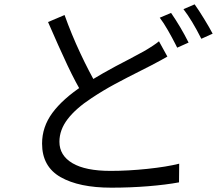

<svg xmlns="http://www.w3.org/2000/svg" viewBox="-20 -815 1017 874"><path d="M668 -517.2Q637.6 -501.1 625.1 -495.4Q554.7 -460.1 501.3 -431.3Q448 -402.5 396.2 -368Q325.2 -321.5 287.8 -272.6Q250.5 -223.8 250.5 -169.7Q250.5 -107.2 309.9 -72.1Q369.3 -37.1 483.2 -37.1Q563.2 -37.1 650.9 -46.3Q738.6 -55.5 795.7 -69.9L794.9 15.1Q736.2 26 654.7 32.7Q573.1 39.3 486.5 39.3Q340 39.3 255.7 -8.8Q171.5 -56.9 171.5 -161.3Q171.5 -237.2 218.4 -301Q265.4 -364.7 356.6 -425Q437.4 -478.8 568.7 -545.9Q615.8 -570.8 634.5 -581.3Q681.9 -608.8 703.7 -627L741.9 -557.5Q720.7 -544.8 668 -517.2ZM424.1 -421.4 359.1 -382Q325.6 -436.2 286.7 -518.6Q247.9 -601.1 198.7 -714.7L273.9 -746.6Q305.5 -658.3 345.4 -573.2Q385.3 -488 424.1 -421.4ZM838.5 -621.2 786.6 -598 778.8 -613.6Q763.8 -643.3 744.2 -677.5Q724.6 -711.7 707.2 -734.4L758.7 -756.2Q803.3 -691.4 838.5 -621.2ZM948 -661.7 896.5 -638.5Q854.2 -722.5 815.1 -773.3L866 -795.2Q885.4 -768.2 909.5 -728.6Q933.7 -689.1 948 -661.7Z"/></svg>

Font: Min Sans VF VF
Style: Regular
Weight: 400
Designer: Jinseong-Kim, NotoSansCJK, Nunito
Foundry: Jinseong-Kim
Version: Version 1.420;Glyphs 3.1.2 (3151)